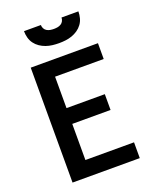

<svg xmlns="http://www.w3.org/2000/svg" viewBox="-171 -1054 942 1154"><g transform="rotate(-20 300.0 -477.5)"><path d="M89 0V-735H519V-634H208V-433H453V-332H208V-101H519V0ZM300 -815Q279 -815 258 -817.5Q237 -820 217 -827Q197 -834 179.5 -846Q162 -858 149.5 -875Q137 -892 131.5 -913Q126 -934 126 -955H234Q234 -943 239.5 -932.5Q245 -922 255 -916Q265 -910 276.5 -908Q288 -906 300 -906Q312 -906 323.5 -908Q335 -910 345 -916Q355 -922 360.5 -932.5Q366 -943 366 -955H474Q474 -934 468.5 -913Q463 -892 450.5 -875Q438 -858 420.5 -846Q403 -834 383 -827Q363 -820 342 -817.5Q321 -815 300 -815Z"/></g></svg>

Font: Iosevka Curly Extended
Style: Bold
Weight: 700
Width: 7
Monospace: yes
Designer: Belleve Invis
Foundry: Belleve Invis
Version: Version 11.1.0; ttfautohint (v1.8.3)